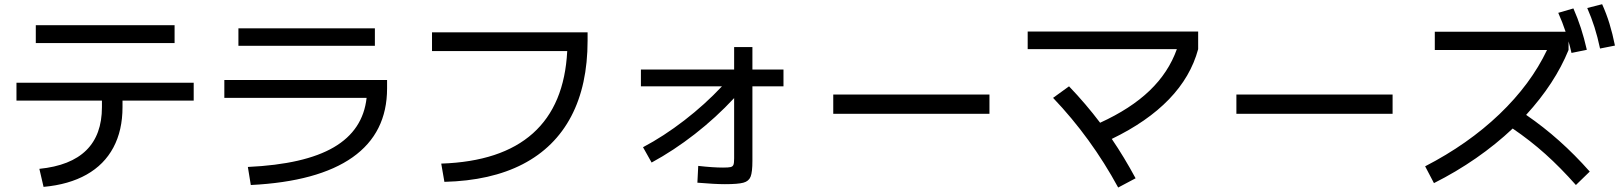

<svg xmlns="http://www.w3.org/2000/svg" viewBox="-20 -838 7540 893"><path d="M454.1 -339.8V-370.1H56.6V-453.1H880.9V-370.1H549.8V-339.8Q549.8 -231.4 507.3 -151.9Q464.8 -72.3 382.6 -25.9Q300.3 20.5 182.6 31.2L163.1 -52.7Q454.1 -82 454.1 -339.8ZM146.5 -720.7H792V-637.7H146.5Z M1685.1 -382.8H1023.4V-465.8H1780.3V-426.8Q1780.3 -219.7 1619.9 -106.4Q1459.5 6.8 1146.5 22.5L1132.8 -61.5Q1397 -73.7 1532.7 -153.1Q1668.5 -232.4 1685.1 -382.8ZM1088.9 -706.1H1723.6V-625H1088.9Z M2618.2 -600.6H1989.3V-687.5H2712.9V-649.4Q2712.9 -441.9 2636.7 -296.9Q2560.5 -151.9 2411.9 -74.7Q2263.2 2.4 2046.9 7.8L2032.2 -77.1Q2311.5 -86.4 2458.5 -217.8Q2605.5 -349.1 2618.2 -600.6Z M3337.9 -436.5H2960.9V-514.6H3394.5V-619.1H3479.5V-514.6H3624V-436.5H3479.5V-89.8Q3479.5 -38.1 3471.2 -16.6Q3462.9 4.9 3437.5 11.7Q3412.1 18.6 3351.6 18.6Q3305.7 18.6 3223.6 11.7L3227.5 -66.4Q3296.4 -58.6 3342.8 -58.6Q3368.7 -58.6 3378.4 -61Q3388.2 -63.5 3391.4 -71.8Q3394.5 -80.1 3394.5 -101.6V-381.8Q3310.1 -291 3211.7 -214.4Q3113.3 -137.7 3010.7 -82L2970.7 -153.3Q3066.9 -204.1 3162.8 -278.1Q3258.8 -352.1 3337.9 -436.5Z M3855.5 -398.4H4582V-308.6H3855.5Z M4877.9 -382.8 4952.1 -436.5Q5030.3 -355 5096.7 -267.1Q5238.8 -332 5326.9 -416.5Q5415 -501 5453.6 -609.4H4759.8V-691.4H5552.7V-609.4Q5518.1 -481 5417 -376.2Q5315.9 -271.5 5150.9 -191.9Q5208.5 -107.4 5261.7 -8.8L5180.7 34.2Q5055.2 -196.8 4877.9 -382.8Z M5730.5 -398.4H6457V-308.6H5730.5Z M7175.3 -605.5H6653.3V-690.4H7261.7Q7247.1 -734.4 7227.5 -778.3L7297.9 -798.8Q7317.9 -753.4 7332.8 -707.5Q7347.7 -661.6 7360.4 -606.4L7289.1 -591.8Q7282.2 -622.1 7275.4 -645.5V-605.5Q7211.9 -449.7 7078.1 -303.7Q7159.7 -247.6 7231.9 -183.1Q7304.2 -118.7 7374 -40L7309.6 22.5Q7237.8 -58.6 7167.5 -121.6Q7097.2 -184.6 7015.6 -240.2Q6937.5 -166.5 6845 -102.3Q6752.4 -38.1 6649.4 13.7L6608.4 -64.5Q6808.1 -167.5 6953.9 -306.9Q7099.6 -446.3 7175.3 -605.5ZM7362.3 -800.8 7431.6 -818.4Q7451.7 -773.9 7465.8 -727.8Q7480 -681.6 7491.2 -626L7421.9 -612.3Q7410.2 -667 7396 -711.7Q7381.8 -756.3 7362.3 -800.8Z"/></svg>

Font: Pretendard Medium
Style: Regular
Weight: 500
Designer: Base glyphs from Inter by Rasmus Andersson; Hangeul glyphs from Noto Sans CJK(Source Han Sans) by Jang Soo-young and Kan
Foundry: Kil Hyung-jin
Version: Version 1.309